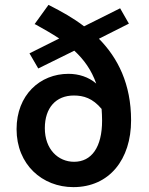

<svg xmlns="http://www.w3.org/2000/svg" viewBox="-20 -756 612 788"><path d="M164 -230C164 -314 210 -364 283 -364C323 -364 360 -353 397 -309C398 -295 399 -277 399 -261C399 -152 356 -92 284 -92C219 -92 164 -143 164 -230ZM473 -722 325 -648C281 -682 232 -709 183 -734L179 -736L122 -657L127 -655C161 -636 193 -618 223 -598L101 -537L137 -475L285 -548C325 -511 355 -469 375 -413C344 -440 303 -453 261 -453C144 -453 48 -366 48 -226C48 -80 154 12 281 12C429 12 518 -102 518 -262C518 -411 464 -518 386 -597L509 -659Z"/></svg>

Font: Falling Sky
Style: Med
Weight: 500
Designer: Paul D. Hunt
Foundry: Adobe Systems Incorporated
Version: Version 1.02